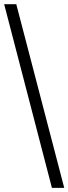

<svg xmlns="http://www.w3.org/2000/svg" viewBox="-20 -780 328 921"><path d="M288.1 121.1H229L0 -759.8H58.1Z"/></svg>

Font: Chattogram
Style: Regular
Weight: 400
Designer: Indian Type Foundry
Foundry: Monotype Imaging Inc.
Version: Version 1.01